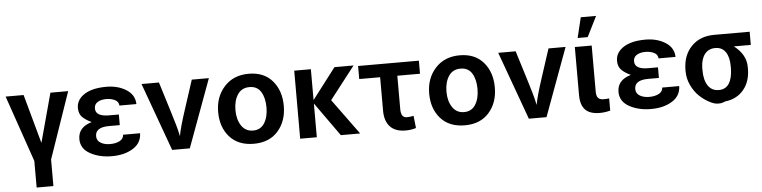

<svg xmlns="http://www.w3.org/2000/svg" viewBox="-56 -1115 6632 1672"><g transform="rotate(-5 3260.5 -279.0)"><path d="M4.9 -558.6H162.1L280.3 -129.9L396.5 -558.6H551.8L351.6 21.5V253.9H205.1V21.5Z M612.3 -133.8Q612.3 -237.3 732.4 -272.5Q682.6 -294.9 652.8 -324.2Q623 -353.5 623 -405.8Q623 -458 661.1 -497.1Q731.4 -567.4 885.7 -567.4Q986.3 -567.4 1059.1 -521.5Q1131.8 -475.6 1133.8 -394.5H985.4Q983.4 -428.7 951.2 -444.8Q918.9 -460.9 875 -460.9Q831.1 -460.9 800.8 -442.9Q770.5 -424.8 770.5 -387.7Q770.5 -317.4 887.7 -317.4H973.6V-224.6H879.9Q759.8 -224.6 759.8 -146.5Q759.8 -107.4 793.5 -87.4Q827.1 -67.4 876 -67.4Q924.8 -67.4 959 -85Q993.2 -102.5 995.1 -138.7H1143.6Q1141.6 -52.7 1066.9 -6.8Q992.2 39.1 882.8 39.1Q773.4 39.1 692.9 -5.4Q612.3 -49.8 612.3 -133.8Z M1193.4 -564.5H1345.7L1423.8 -312.5Q1470.7 -163.1 1482.4 -104.5L1487.3 -83Q1498 -151.4 1550.8 -312.5L1632.8 -564.5H1782.2L1563.5 30.3H1409.2Z M1912.1 -45.4Q1836.9 -129.9 1836.9 -263.2Q1836.9 -396.5 1917 -484.4Q1997.1 -572.3 2130.4 -572.3Q2263.7 -572.3 2337.4 -486.3Q2411.1 -400.4 2411.1 -267.1Q2411.1 -133.8 2335 -47.4Q2258.8 39.1 2123 39.1Q1987.3 39.1 1912.1 -45.4ZM2023.4 -402.3Q1988.3 -348.6 1988.3 -266.6Q1988.3 -184.6 2024.4 -130.4Q2060.5 -76.2 2126.5 -76.2Q2192.4 -76.2 2226.1 -129.9Q2259.8 -183.6 2259.8 -266.6Q2259.8 -349.6 2227.5 -402.8Q2195.3 -456.1 2127 -456.1Q2058.6 -456.1 2023.4 -402.3Z M2528.3 30.3V-564.5H2673.8V-294.9L2879.9 -564.5H3046.9L2826.2 -280.3L3052.7 30.3H2883.8L2673.8 -264.6V30.3Z M3085.9 -442.4V-556.6H3617.2V-442.4H3418.9V-149.4Q3418.9 -75.2 3470.7 -75.2Q3497.1 -75.2 3529.3 -82L3541 25.4Q3498 39.1 3450.2 39.1Q3360.4 39.1 3314.5 -9.8Q3268.6 -58.6 3268.6 -150.4V-442.4Z M3756.8 -45.4Q3681.6 -129.9 3681.6 -263.2Q3681.6 -396.5 3761.7 -484.4Q3841.8 -572.3 3975.1 -572.3Q4108.4 -572.3 4182.1 -486.3Q4255.9 -400.4 4255.9 -267.1Q4255.9 -133.8 4179.7 -47.4Q4103.5 39.1 3967.8 39.1Q3832 39.1 3756.8 -45.4ZM3868.2 -402.3Q3833 -348.6 3833 -266.6Q3833 -184.6 3869.1 -130.4Q3905.3 -76.2 3971.2 -76.2Q4037.1 -76.2 4070.8 -129.9Q4104.5 -183.6 4104.5 -266.6Q4104.5 -349.6 4072.3 -402.8Q4040 -456.1 3971.7 -456.1Q3903.3 -456.1 3868.2 -402.3Z M4311.5 -564.5H4463.9L4542 -312.5Q4588.9 -163.1 4600.6 -104.5L4605.5 -83Q4616.2 -151.4 4668.9 -312.5L4751 -564.5H4900.4L4681.6 30.3H4527.3Z M4980.5 -136.7V-556.6H5127.9V-154.3Q5127.9 -115.2 5142.6 -98.6Q5157.2 -82 5189.5 -82Q5221.7 -82 5239.3 -85V21.5Q5195.3 34.2 5147.5 34.2Q5061.5 34.2 5021 -7.8Q4980.5 -49.8 4980.5 -136.7ZM5011.7 -632.8 5054.7 -810.5H5188.5L5099.6 -632.8Z M5325.2 -133.8Q5325.2 -237.3 5445.3 -272.5Q5395.5 -294.9 5365.7 -324.2Q5335.9 -353.5 5335.9 -405.8Q5335.9 -458 5374 -497.1Q5444.3 -567.4 5598.6 -567.4Q5699.2 -567.4 5772 -521.5Q5844.7 -475.6 5846.7 -394.5H5698.2Q5696.3 -428.7 5664.1 -444.8Q5631.8 -460.9 5587.9 -460.9Q5543.9 -460.9 5513.7 -442.9Q5483.4 -424.8 5483.4 -387.7Q5483.4 -317.4 5600.6 -317.4H5686.5V-224.6H5592.8Q5472.7 -224.6 5472.7 -146.5Q5472.7 -107.4 5506.3 -87.4Q5540 -67.4 5588.9 -67.4Q5637.7 -67.4 5671.9 -85Q5706.1 -102.5 5708 -138.7H5856.4Q5854.5 -52.7 5779.8 -6.8Q5705.1 39.1 5595.7 39.1Q5486.3 39.1 5405.8 -5.4Q5325.2 -49.8 5325.2 -133.8Z M5922.9 -261.7V-271.5Q5922.9 -399.4 5998 -478Q6073.2 -556.6 6199.2 -556.6H6508.8V-441.4H6360.4Q6465.8 -361.3 6465.8 -252V-238.3Q6465.8 -126 6406.2 -54.2Q6346.7 17.6 6245.1 29.3Q6236.3 32.2 6228.5 35.2L6216.8 39.1Q6208 43 6178.7 43Q6149.4 43 6104.5 19.5Q6059.6 -3.9 6019 -42.5Q5978.5 -81.1 5950.7 -139.6Q5922.9 -198.2 5922.9 -261.7ZM6070.3 -257.8Q6070.3 -170.9 6103.5 -122.6Q6136.7 -74.2 6197.3 -74.2Q6257.8 -74.2 6287.6 -121.6Q6317.4 -168.9 6318.4 -252V-271.5Q6318.4 -351.6 6287.6 -396.5Q6256.8 -441.4 6198.2 -441.4Q6139.6 -441.4 6106.4 -399.9Q6073.2 -358.4 6070.3 -284.2Z"/></g></svg>

Font: GenEi M Gothic v2 Bold
Style: Regular
Weight: 700
Version: Version 2.0